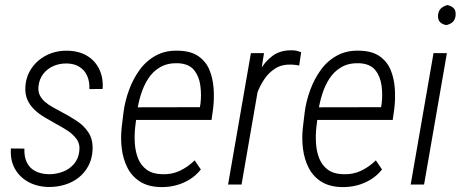

<svg xmlns="http://www.w3.org/2000/svg" viewBox="-20 -742 1852 772"><path d="M298.8 -133.8Q302.7 -162.6 287.8 -182.9Q272.9 -203.1 250 -217.8Q227.1 -232.4 205.6 -243.7Q182.1 -256.8 159.4 -270.3Q136.7 -283.7 118.7 -300.8Q100.6 -317.9 90.3 -340.6Q80.1 -363.3 82 -393.6Q84 -426.8 98.6 -453.9Q113.3 -481 136.5 -500Q159.7 -519 189.2 -529.1Q218.8 -539.1 252 -538.1Q297.4 -537.1 330.1 -517.6Q362.8 -498 379.4 -463.1Q396 -428.2 392.6 -384.3L339.4 -383.8Q340.8 -413.1 330.8 -436.3Q320.8 -459.5 299.8 -472.9Q278.8 -486.3 249 -486.8Q220.2 -487.3 195.6 -476.8Q170.9 -466.3 154.5 -445.6Q138.2 -424.8 134.8 -396Q132.3 -375 139.9 -359.4Q147.5 -343.8 161.4 -332Q175.3 -320.3 192.1 -311Q209 -301.8 224.1 -293.5Q257.3 -276.4 287.6 -256.6Q317.9 -236.8 336.2 -208.5Q354.5 -180.2 352.1 -137.7Q350.1 -102.1 335 -74.2Q319.8 -46.4 295.4 -27.3Q271 -8.3 239.7 1Q208.5 10.3 174.8 9.8Q128.9 8.8 93.8 -10.5Q58.6 -29.8 39.6 -64Q20.5 -98.1 23.9 -145L78.1 -144.5Q76.7 -111.8 87.9 -88.9Q99.1 -65.9 121.8 -54Q144.5 -42 177.7 -41.5Q206.1 -41.5 232.7 -51.5Q259.3 -61.5 277.3 -82.5Q295.4 -103.5 298.8 -133.8Z M627 10.3Q576.2 9.3 543.2 -11.7Q510.3 -32.7 492.7 -67.1Q475.1 -101.6 469.7 -143.8Q464.4 -186 469.2 -229L476.6 -290.5Q482.4 -335.4 498.8 -380.1Q515.1 -424.8 541.7 -461.4Q568.4 -498 607.9 -519.3Q647.5 -540.5 699.7 -538.1Q748.5 -536.6 778.3 -515.6Q808.1 -494.6 822 -461.2Q835.9 -427.7 838.9 -386.7Q841.8 -345.7 836.9 -305.2L830.6 -259.8H504.4L513.2 -310.5L783.7 -311L786.1 -325.2Q790.5 -360.4 785.6 -397.5Q780.8 -434.6 760.5 -460Q740.2 -485.4 696.3 -487.8Q654.3 -489.3 624.5 -472.2Q594.7 -455.1 575.9 -425.8Q557.1 -396.5 546.1 -360.6Q535.2 -324.7 530.8 -290.5L523.4 -229Q520 -197.8 522.2 -164.8Q524.4 -131.8 535.4 -104.5Q546.4 -77.1 569.6 -59.8Q592.8 -42.5 631.8 -41.5Q670.9 -40 702.9 -55.2Q734.9 -70.3 762.7 -97.2L787.6 -60.5Q767.6 -35.6 741.9 -20Q716.3 -4.4 687.3 3.2Q658.2 10.7 627 10.3Z M1027.8 -441.9 951.2 0H897L988.8 -528.3H1041.5ZM1190.9 -532.2 1183.1 -478.5Q1174.3 -480 1166.3 -481.2Q1158.2 -482.4 1150.4 -482.4Q1113.3 -483.4 1086.9 -466.8Q1060.5 -450.2 1042.5 -423.1Q1024.4 -396 1012.7 -364Q1001 -332 993.7 -302.2L973.6 -293.9Q980 -331.1 991.5 -374Q1002.9 -417 1023.4 -455.6Q1043.9 -494.1 1076.4 -517.8Q1108.9 -541.5 1156.7 -539.6Q1165.5 -539.6 1174.1 -537.4Q1182.6 -535.2 1190.9 -532.2Z M1355.5 10.3Q1304.7 9.3 1271.7 -11.7Q1238.8 -32.7 1221.2 -67.1Q1203.6 -101.6 1198.2 -143.8Q1192.9 -186 1197.8 -229L1205.1 -290.5Q1210.9 -335.4 1227.3 -380.1Q1243.7 -424.8 1270.3 -461.4Q1296.9 -498 1336.4 -519.3Q1376 -540.5 1428.2 -538.1Q1477.1 -536.6 1506.8 -515.6Q1536.6 -494.6 1550.5 -461.2Q1564.5 -427.7 1567.4 -386.7Q1570.3 -345.7 1565.4 -305.2L1559.1 -259.8H1232.9L1241.7 -310.5L1512.2 -311L1514.6 -325.2Q1519 -360.4 1514.2 -397.5Q1509.3 -434.6 1489 -460Q1468.8 -485.4 1424.8 -487.8Q1382.8 -489.3 1353 -472.2Q1323.2 -455.1 1304.4 -425.8Q1285.6 -396.5 1274.7 -360.6Q1263.7 -324.7 1259.3 -290.5L1252 -229Q1248.5 -197.8 1250.7 -164.8Q1252.9 -131.8 1263.9 -104.5Q1274.9 -77.1 1298.1 -59.8Q1321.3 -42.5 1360.4 -41.5Q1399.4 -40 1431.4 -55.2Q1463.4 -70.3 1491.2 -97.2L1516.1 -60.5Q1496.1 -35.6 1470.5 -20Q1444.8 -4.4 1415.8 3.2Q1386.7 10.7 1355.5 10.3Z M1776.9 -528.3 1685.1 0H1631.3L1723.1 -528.3ZM1741.2 -680.2Q1742.7 -698.2 1752.7 -707.8Q1762.7 -717.3 1778.8 -721.7Q1795.4 -718.3 1804.4 -708.7Q1813.5 -699.2 1812 -680.7Q1810.5 -663.1 1800.5 -653.8Q1790.5 -644.5 1774.4 -641.1Q1758.3 -644 1749.3 -653.3Q1740.2 -662.6 1741.2 -680.2Z"/></svg>

Font: Roboto Condensed Light
Style: Italic
Weight: 300
Italic angle: -12°
Designer: Christian Robertson
Foundry: Google
Version: Version 3.0; 2020